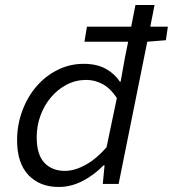

<svg xmlns="http://www.w3.org/2000/svg" viewBox="-20 -732 688 764"><path d="M214 12Q138 12 93 -35.5Q48 -83 48 -174Q48 -235 68.5 -290.5Q89 -346 124.5 -387.5Q160 -429 208.5 -453.5Q257 -478 313 -478Q365 -478 400.5 -458.5Q436 -439 457 -407H460L477 -502L490 -566H316L326 -626H502L519 -712H595L578 -626H648L640 -572L566 -566L452 0H389L396 -74H392Q354 -35 308 -11.5Q262 12 214 12ZM238 -52Q277 -52 320.5 -76Q364 -100 404 -146L445 -342Q420 -380 389 -397Q358 -414 323 -414Q281 -414 245 -395Q209 -376 182.5 -344.5Q156 -313 141 -272Q126 -231 126 -186Q126 -117 156.5 -84.5Q187 -52 238 -52Z"/></svg>

Font: Source Code Pro
Style: Italic
Weight: 400
Italic angle: -11°
Monospace: yes
Designer: Paul D. Hunt, Teo Tuominen
Foundry: Adobe Systems Incorporated
Version: Version 1.050;PS 1.000;hotconv 16.6.51;makeotf.lib2.5.65220